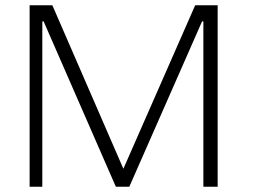

<svg xmlns="http://www.w3.org/2000/svg" viewBox="-20 -706 978 726"><path d="M749 0H803V-686H718L447 -69H446L178 -686H92V0H140V-625H145L418 0H469L744 -625H749V0Z"/></svg>

Font: ChivoLight
Style: Regular
Weight: 300
Designer: Hector Gatti
Foundry: Omnibus-Type
Version: Version 1.004;PS 001.004;hotconv 1.0.88;makeotf.lib2.5.64775